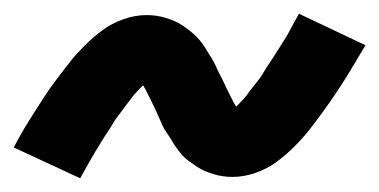

<svg xmlns="http://www.w3.org/2000/svg" viewBox="-33 -440 553 280"><path d="M84 -180 -13 -225Q-2 -246 9 -263.5Q20 -281 30 -296.5Q40 -312 50 -325Q60 -338 68.5 -349Q77 -360 90 -373Q103 -386 116.5 -396Q130 -406 147 -412Q164 -418 181 -418Q188 -418 195 -417Q202 -416 208.5 -414Q215 -412 221 -409.5Q227 -407 233 -403Q239 -399 244 -395Q249 -391 253.5 -386.5Q258 -382 262 -376.5Q266 -371 269.5 -365Q273 -359 276.5 -353.5Q280 -348 282.5 -342Q285 -336 288 -330.5Q291 -325 293.5 -319.5Q296 -314 300 -306Q304 -298 307 -292Q310 -286 314 -280.5Q318 -275 318 -273L317 -272Q315 -272 311 -273Q307 -274 304 -274H300Q300 -275 305 -279Q310 -283 314.5 -287.5Q319 -292 323 -296.5Q327 -301 328.5 -303.5Q330 -306 333 -309.5Q336 -313 338.5 -316.5Q341 -320 344 -323.5Q347 -327 349.5 -331.5Q352 -336 355 -340.5Q358 -345 361 -349.5Q364 -354 367.5 -359.5Q371 -365 374.5 -370.5Q378 -376 381.5 -381.5Q385 -387 388.5 -393.5Q392 -400 395.5 -406.5Q399 -413 403 -420L500 -374Q488 -354 477.5 -336.5Q467 -319 456.5 -303.5Q446 -288 436.5 -275Q427 -262 418 -250.5Q409 -239 396.5 -226.5Q384 -214 370.5 -204Q357 -194 340 -188Q323 -182 306 -182Q299 -182 292 -183Q285 -184 278.5 -186Q272 -188 266 -190.5Q260 -193 254 -197Q248 -201 242.5 -205Q237 -209 233 -213.5Q229 -218 225 -223.5Q221 -229 217.5 -235Q214 -241 210 -246.5Q206 -252 203.5 -258Q201 -264 198.5 -269.5Q196 -275 193.5 -280.5Q191 -286 187 -294Q183 -302 180 -308Q177 -314 173 -319.5Q169 -325 169 -327H170Q172 -327 176 -326.5Q180 -326 183 -326H187Q186 -324 181.5 -320.5Q177 -317 172.5 -312.5Q168 -308 164 -303.5Q160 -299 158 -296Q156 -293 153.5 -290Q151 -287 148.5 -283.5Q146 -280 143 -276Q140 -272 137 -268Q134 -264 131.5 -259.5Q129 -255 125.5 -250Q122 -245 119 -240Q116 -235 112.5 -229.5Q109 -224 105.5 -218Q102 -212 98.5 -206Q95 -200 91.5 -193.5Q88 -187 84 -180Z"/></svg>

Font: Iosevka Term Curly XBd Obl
Style: Regular
Weight: 800
Italic angle: -9°
Designer: Belleve Invis
Foundry: Belleve Invis
Version: Version 32.3.0